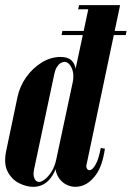

<svg xmlns="http://www.w3.org/2000/svg" viewBox="-30 -719 511 745"><path d="M461 -599H212L209 -583H458ZM306 -81 436 -699H316L188 -99Q180 -62 194 -36Q208 -10 234.5 0.5Q261 11 290.5 1Q320 -9 344 -43.5Q368 -78 377 -142L361 -145Q353 -103 342.5 -83.5Q332 -64 323 -60Q314 -56 308.5 -63Q303 -70 306 -81ZM322 -683 326 -699H277L273 -683ZM252 -398 188 -99Q182 -72 170 -53Q158 -34 144.5 -23.5Q131 -13 122 -13Q114 -13 108.5 -19Q103 -25 101 -35.5Q99 -46 102 -61L181 -433Q184 -448 190.5 -458.5Q197 -469 205 -474Q213 -479 221 -479Q230 -479 239 -469.5Q248 -460 252.5 -442Q257 -424 252 -398ZM198 -102 260 -392Q267 -425 264 -448.5Q261 -472 247 -485Q233 -498 205 -498Q167 -498 132 -476.5Q97 -455 72 -420Q47 -385 38 -343L-5 -138Q-17 -85 -0.5 -53.5Q16 -22 44.5 -8Q73 6 99 6Q121 6 140 -4.5Q159 -15 174 -39Q189 -63 198 -102Z"/></svg>

Font: Emberly Black
Style: Italic
Weight: 900
Italic angle: -12°
Designer: Rajesh Rajput
Foundry: Rajesh Rajput
Version: Version 1.000